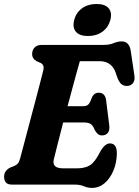

<svg xmlns="http://www.w3.org/2000/svg" viewBox="-20 -925 694 962"><path d="M356.5 0H42Q17.5 0 9 -11.2Q0.5 -22.5 0.5 -39.5Q0.5 -57 10 -68.5Q19.5 -80 31.5 -85.5L50.5 -93Q62.5 -98 69.2 -105.5Q76 -113 81 -131.5Q88 -158 99.8 -202.5Q111.5 -247 125.5 -299.8Q139.5 -352.5 153.5 -405.2Q167.5 -458 179 -502.2Q190.5 -546.5 197 -572.5Q203.5 -599 184 -609.5L165 -617.5Q141 -631 141 -653.5Q141 -674.5 153.5 -687.2Q166 -700 189.5 -700H499.5Q529 -700 549.2 -708.8Q569.5 -717.5 589.5 -717.5Q628 -717.5 635 -670.5L653.5 -546Q656.5 -524 648 -511Q639.5 -498 623 -495Q603.5 -492 589.5 -502.5Q575.5 -513 565 -544.5Q554.5 -583.5 533.2 -601Q512 -618.5 479 -618.5H380Q375 -601.5 365.5 -566.8Q356 -532 343.8 -486.8Q331.5 -441.5 318.5 -393H398Q413 -393 422 -401Q431 -409 440 -435.5Q446.5 -449.5 455 -455Q463.5 -460.5 474.5 -460.5Q491 -460.5 500.2 -450.5Q509.5 -440.5 511.5 -424L527.5 -296.5Q530.5 -271 520 -258.8Q509.5 -246.5 491.5 -246.5Q478 -246.5 469.2 -254.5Q460.5 -262.5 454.5 -274Q445 -298.5 432.5 -305Q420 -311.5 396.5 -311.5H296.5Q280 -247 266.8 -195.2Q253.5 -143.5 249.5 -126Q244.5 -105 255.2 -93.2Q266 -81.5 299 -81.5H364Q407.5 -81.5 432 -97.8Q456.5 -114 481 -163Q505 -206.5 530.5 -206.5Q566 -206.5 565.5 -155.5Q564.5 -108.5 548 -69.5Q531.5 -30.5 504 -7Q476.5 16.5 441 16.5Q419.5 16.5 400.5 8.2Q381.5 0 356.5 0ZM421 -744.5Q378.5 -744.5 360.2 -766Q342 -787.5 352 -825.5Q361.5 -862 391.2 -883.5Q421 -905 463.5 -905Q506.5 -905 524.5 -883.5Q542.5 -862 533 -825.5Q523 -788 493.2 -766.2Q463.5 -744.5 421 -744.5Z"/></svg>

Font: Fraunces 144pt SuperSoft
Style: Bold Italic
Weight: 700
Italic angle: -16°
Version: Version 1.000;[0bf87f6ff]